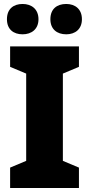

<svg xmlns="http://www.w3.org/2000/svg" viewBox="-20 -948 448 968"><path d="M15 -851C15 -800 48 -775 94 -775C139 -775 174 -801 174 -851C174 -902 139 -928 94 -928C48 -928 15 -903 15 -851ZM234 -851C234 -801 267 -775 314 -775C359 -775 393 -801 393 -851C393 -902 359 -928 314 -928C267 -928 234 -903 234 -851ZM378 0V-103L297 -137V-577L378 -611V-714H31V-611L112 -577V-137L31 -103V0Z"/></svg>

Font: Noto Sans Arabic UI SmCn Bk
Style: Regular
Weight: 900
Width: 4
Designer: Monotype Design Team, Nadine Chahine and Nizar Qandah
Foundry: Monotype Imaging Inc.
Version: Version 2.010